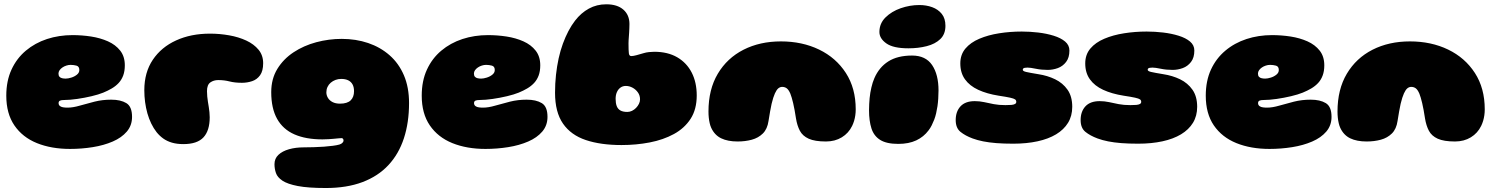

<svg xmlns="http://www.w3.org/2000/svg" viewBox="-20 -664 7152 916"><path d="M314 46.5Q225 46.5 156.2 18.8Q87.5 -9 48.8 -65.5Q10 -122 10 -207.5Q10 -278 34.8 -331.8Q59.5 -385.5 103.2 -422.2Q147 -459 204.2 -477.8Q261.5 -496.5 326.5 -496.5Q370.5 -496.5 414.5 -489.8Q458.5 -483 495 -466.8Q531.5 -450.5 553.5 -422.5Q575.5 -394.5 575.5 -352.5Q575.5 -324.5 567.8 -303.8Q560 -283 546 -268Q532 -253 513.2 -242Q494.5 -231 472.5 -222Q450.5 -213 416.8 -205Q383 -197 348.2 -192Q313.5 -187 288 -187Q272.5 -187 266 -183.8Q259.5 -180.5 259.5 -172Q259.5 -167 261.8 -163Q264 -159 268.5 -156.5Q274 -153 282.8 -151.8Q291.5 -150.5 302.5 -150.5Q328 -150.5 360.5 -160Q393 -169.5 430.8 -179Q468.5 -188.5 510.5 -188.5Q555.5 -188.5 582.8 -172Q610 -155.5 610 -106.5Q610 -65.5 585 -36.2Q560 -7 517.8 11.2Q475.5 29.5 422.5 38Q369.5 46.5 314 46.5ZM293.5 -289Q305 -289 320.2 -293.8Q335.5 -298.5 347 -307.8Q358.5 -317 358.5 -330Q358.5 -347 345 -350.8Q331.5 -354.5 317 -354.5Q307 -354.5 296.8 -351.2Q286.5 -348 278 -342.2Q269.5 -336.5 264.2 -329Q259 -321.5 259 -313Q259 -303 263.8 -297.8Q268.5 -292.5 276.5 -290.8Q284.5 -289 293.5 -289Z M855 23.5Q824 23.5 800.2 16.5Q776.5 9.5 758.8 -3.2Q741 -16 727 -33.5Q712.5 -52 701.5 -74.8Q690.5 -97.5 683.2 -123.2Q676 -149 672.2 -177Q668.5 -205 668.5 -233.5Q668.5 -318.5 709 -378.8Q749.5 -439 820.2 -471.2Q891 -503.5 981.5 -503.5Q1028 -503.5 1073.2 -495.5Q1118.5 -487.5 1155 -470.5Q1191.5 -453.5 1213.5 -426.8Q1235.5 -400 1235.5 -362.5Q1235.5 -325.5 1220.8 -305Q1206 -284.5 1182.8 -276.8Q1159.5 -269 1134.5 -269Q1100 -269 1075 -275.5Q1050 -282 1021 -282Q999.5 -282 983.5 -270.8Q967.5 -259.5 967.5 -229Q967.5 -216 968.8 -203.2Q970 -190.5 972 -178.2Q974 -166 976 -153.5Q978 -141 979.2 -129Q980.5 -117 980.5 -104.5Q980.5 -41 950.8 -8.8Q921 23.5 855 23.5Z M1534.5 233Q1450 233 1400.8 223.5Q1351.5 214 1327.5 198Q1303.5 182 1296.5 161.5Q1289.5 141 1289.5 119.5Q1289.5 92.5 1308.2 74.8Q1327 57 1358.8 48Q1390.5 39 1429.5 39Q1452 39 1477 38.2Q1502 37.5 1525.5 35.8Q1549 34 1568.2 31.5Q1587.5 29 1599.5 25.5Q1604.5 24 1608 21.8Q1611.5 19.5 1614 17Q1616.5 14.5 1617.8 11.8Q1619 9 1619 6Q1619 3.5 1618 1Q1617 -1.5 1615 -3.2Q1613 -5 1609.5 -5Q1603.5 -5 1594.5 -4Q1585.5 -3 1573.8 -2Q1562 -1 1548 0Q1534 1 1518.5 1Q1439 1 1384.5 -23Q1330 -47 1302 -97Q1274 -147 1274 -224.5Q1274 -287.5 1303 -335Q1332 -382.5 1380.5 -414.5Q1429 -446.5 1488.8 -462.5Q1548.5 -478.5 1610.5 -478.5Q1678 -478.5 1736.2 -458.8Q1794.5 -439 1838.5 -400.5Q1882.5 -362 1907 -304.8Q1931.5 -247.5 1931.5 -172.5Q1931.5 -79.5 1907 -4.5Q1882.5 70.5 1833.2 123.5Q1784 176.5 1709.2 204.8Q1634.5 233 1534.5 233ZM1602 -169.5Q1619.5 -169.5 1632.2 -173.5Q1645 -177.5 1653 -185.2Q1661 -193 1665 -204Q1669 -215 1669 -229Q1669 -248.5 1661.8 -261.5Q1654.5 -274.5 1641 -281Q1627.5 -287.5 1608 -287.5Q1593.5 -287.5 1580.8 -282.8Q1568 -278 1558 -269.5Q1548 -261 1542.5 -249.2Q1537 -237.5 1537 -223.5Q1537 -209.5 1544.5 -197Q1552 -184.5 1566.5 -177Q1581 -169.5 1602 -169.5Z M2296 46.5Q2207 46.5 2138.2 18.8Q2069.5 -9 2030.8 -65.5Q1992 -122 1992 -207.5Q1992 -278 2016.8 -331.8Q2041.5 -385.5 2085.2 -422.2Q2129 -459 2186.2 -477.8Q2243.5 -496.5 2308.5 -496.5Q2352.5 -496.5 2396.5 -489.8Q2440.5 -483 2477 -466.8Q2513.5 -450.5 2535.5 -422.5Q2557.5 -394.5 2557.5 -352.5Q2557.5 -324.5 2549.8 -303.8Q2542 -283 2528 -268Q2514 -253 2495.2 -242Q2476.5 -231 2454.5 -222Q2432.5 -213 2398.8 -205Q2365 -197 2330.2 -192Q2295.5 -187 2270 -187Q2254.5 -187 2248 -183.8Q2241.5 -180.5 2241.5 -172Q2241.5 -167 2243.8 -163Q2246 -159 2250.5 -156.5Q2256 -153 2264.8 -151.8Q2273.5 -150.5 2284.5 -150.5Q2310 -150.5 2342.5 -160Q2375 -169.5 2412.8 -179Q2450.5 -188.5 2492.5 -188.5Q2537.5 -188.5 2564.8 -172Q2592 -155.5 2592 -106.5Q2592 -65.5 2567 -36.2Q2542 -7 2499.8 11.2Q2457.5 29.5 2404.5 38Q2351.5 46.5 2296 46.5ZM2275.5 -289Q2287 -289 2302.2 -293.8Q2317.5 -298.5 2329 -307.8Q2340.5 -317 2340.5 -330Q2340.5 -347 2327 -350.8Q2313.5 -354.5 2299 -354.5Q2289 -354.5 2278.8 -351.2Q2268.5 -348 2260 -342.2Q2251.5 -336.5 2246.2 -329Q2241 -321.5 2241 -313Q2241 -303 2245.8 -297.8Q2250.5 -292.5 2258.5 -290.8Q2266.5 -289 2275.5 -289Z M2945 28Q2846 28 2775 4.2Q2704 -19.5 2666 -74.2Q2628 -129 2628 -221.5Q2628 -266 2632.5 -307Q2637 -348 2645.2 -385.5Q2653.5 -423 2665.5 -455.8Q2677.5 -488.5 2692 -516Q2706.5 -543.5 2723.5 -565.5Q2752 -602.5 2789.5 -623Q2827 -643.5 2872.5 -643.5Q2925 -643.5 2954 -618Q2983 -592.5 2983 -549.5Q2983 -539 2982.5 -528.8Q2982 -518.5 2981.5 -508.5Q2981 -498.5 2980.2 -489.5Q2979.5 -480.5 2979 -472.5Q2978.5 -464.5 2978.5 -457.5Q2978.5 -422.5 2980.2 -409.5Q2982 -396.5 2991.5 -396.5Q3001.5 -396.5 3017 -400.8Q3032.5 -405 3051 -410.5Q3062 -414 3076.2 -415.5Q3090.5 -417 3101.5 -417Q3165.5 -417 3210.8 -390.8Q3256 -364.5 3280 -317.8Q3304 -271 3304 -208.5Q3304 -142.5 3274.8 -97.2Q3245.5 -52 3195 -24.5Q3144.5 3 3080 15.5Q3015.5 28 2945 28ZM2973 -130Q2984.5 -130 2995.2 -135.2Q3006 -140.5 3014.5 -149.2Q3023 -158 3028.2 -168.5Q3033.5 -179 3033.5 -190Q3033.5 -209 3023.2 -223.2Q3013 -237.5 2997.5 -245.8Q2982 -254 2966 -254Q2951 -254 2940 -246Q2929 -238 2923 -224.2Q2917 -210.5 2917 -192.5Q2917 -172 2922.2 -158Q2927.5 -144 2939.8 -137Q2952 -130 2973 -130Z M3499 11Q3452 11 3420.5 -4.2Q3389 -19.5 3373 -54.5Q3368.5 -64.5 3365.8 -76.5Q3363 -88.5 3361.5 -102.5Q3360 -116.5 3360 -132Q3360 -237.5 3404.5 -312.2Q3449 -387 3527.2 -426.8Q3605.5 -466.5 3705.5 -466.5Q3807 -466.5 3887.8 -427.5Q3968.5 -388.5 4015.5 -315.8Q4062.5 -243 4062.5 -142.5Q4062.5 -127.5 4060.5 -113.8Q4058.5 -100 4054.8 -87.5Q4051 -75 4045.5 -63.5Q4028.5 -28.5 3996 -8.8Q3963.5 11 3920.5 11Q3867.5 11 3838.2 -2.2Q3809 -15.5 3796 -40.2Q3783 -65 3777.5 -99Q3774 -121 3770.8 -139.2Q3767.5 -157.5 3764 -172Q3760.5 -186.5 3757.2 -197.8Q3754 -209 3750.5 -217.5Q3742.5 -236 3733.2 -242.8Q3724 -249.5 3711.5 -249.5Q3702 -249.5 3693.5 -242.8Q3685 -236 3677 -218.5Q3673 -209.5 3669 -197.2Q3665 -185 3661.2 -168.8Q3657.5 -152.5 3654 -132.2Q3650.5 -112 3646.5 -87Q3641 -48.5 3619.5 -27.2Q3598 -6 3566.8 2.5Q3535.5 11 3499 11Z M4265.5 22.5Q4209.5 22.5 4179.2 3.5Q4149 -15.5 4137.5 -51.5Q4126 -87.5 4126 -138Q4126 -153 4126.8 -167.5Q4127.5 -182 4128.8 -195.5Q4130 -209 4132.2 -221.8Q4134.5 -234.5 4137.2 -246.5Q4140 -258.5 4143.5 -269.8Q4147 -281 4151.5 -291Q4174 -343 4218 -371Q4262 -399 4331.5 -399Q4396 -399 4426.8 -353.8Q4457.5 -308.5 4457.5 -232.5Q4457.5 -212.5 4456.2 -193.5Q4455 -174.5 4452.5 -157.2Q4450 -140 4446.2 -123.8Q4442.5 -107.5 4437 -93.2Q4431.5 -79 4425 -66Q4418.5 -53 4410 -42Q4387 -11 4351.2 5.8Q4315.5 22.5 4265.5 22.5ZM4314 -433.5Q4241.5 -433.5 4208.5 -457Q4175.5 -480.5 4175.5 -511.5Q4175.5 -552 4204.5 -580.8Q4233.5 -609.5 4277.2 -624.8Q4321 -640 4366 -640Q4399 -640 4427.2 -629.8Q4455.5 -619.5 4473 -597.8Q4490.5 -576 4490.5 -541Q4490.5 -501 4466 -477.5Q4441.5 -454 4401.2 -443.8Q4361 -433.5 4314 -433.5Z M4814 21.5Q4769 21.5 4733.8 18.8Q4698.5 16 4670.8 10.5Q4643 5 4620 -3.5Q4585 -16.5 4562.2 -35Q4539.5 -53.5 4539.5 -91Q4539.5 -132 4562.5 -156.8Q4585.5 -181.5 4630.5 -181.5Q4653.5 -181.5 4675 -176.8Q4696.5 -172 4721 -167.2Q4745.5 -162.5 4776.5 -162.5Q4793.5 -162.5 4805 -163.5Q4816.5 -164.5 4822.5 -168Q4828.5 -171.5 4828.5 -178Q4828.5 -185.5 4822.8 -189.8Q4817 -194 4799 -198Q4781 -202 4744.5 -207.5Q4688 -216.5 4647 -235.5Q4606 -254.5 4583.8 -285.5Q4561.5 -316.5 4561.5 -361.5Q4561.5 -403.5 4586 -432.5Q4610.5 -461.5 4652.5 -479.2Q4694.5 -497 4746.8 -505.2Q4799 -513.5 4854.5 -513.5Q4893.5 -513.5 4933.5 -508.8Q4973.5 -504 5007.2 -493.5Q5041 -483 5061.5 -465.8Q5082 -448.5 5082 -423Q5082 -389 5066.2 -368.5Q5050.5 -348 5026.8 -339.2Q5003 -330.5 4978.5 -330.5Q4948 -330.5 4921.8 -336Q4895.5 -341.5 4882.5 -341.5Q4874.5 -341.5 4869.2 -340.5Q4864 -339.5 4861.8 -337.2Q4859.5 -335 4859.5 -331Q4859.5 -324.5 4875.5 -320.8Q4891.5 -317 4934 -310Q4977 -303.5 5013.8 -285.8Q5050.5 -268 5073 -236Q5095.5 -204 5095.5 -154.5Q5095.5 -111 5075.5 -78.2Q5055.5 -45.5 5018.5 -23.2Q4981.5 -1 4929.8 10.2Q4878 21.5 4814 21.5Z M5410 21.5Q5365 21.5 5329.8 18.8Q5294.5 16 5266.8 10.5Q5239 5 5216 -3.5Q5181 -16.5 5158.2 -35Q5135.5 -53.5 5135.5 -91Q5135.5 -132 5158.5 -156.8Q5181.5 -181.5 5226.5 -181.5Q5249.5 -181.5 5271 -176.8Q5292.5 -172 5317 -167.2Q5341.5 -162.5 5372.5 -162.5Q5389.5 -162.5 5401 -163.5Q5412.5 -164.5 5418.5 -168Q5424.5 -171.5 5424.5 -178Q5424.5 -185.5 5418.8 -189.8Q5413 -194 5395 -198Q5377 -202 5340.5 -207.5Q5284 -216.5 5243 -235.5Q5202 -254.5 5179.8 -285.5Q5157.5 -316.5 5157.5 -361.5Q5157.5 -403.5 5182 -432.5Q5206.5 -461.5 5248.5 -479.2Q5290.5 -497 5342.8 -505.2Q5395 -513.5 5450.5 -513.5Q5489.5 -513.5 5529.5 -508.8Q5569.5 -504 5603.2 -493.5Q5637 -483 5657.5 -465.8Q5678 -448.5 5678 -423Q5678 -389 5662.2 -368.5Q5646.5 -348 5622.8 -339.2Q5599 -330.5 5574.5 -330.5Q5544 -330.5 5517.8 -336Q5491.5 -341.5 5478.5 -341.5Q5470.5 -341.5 5465.2 -340.5Q5460 -339.5 5457.8 -337.2Q5455.5 -335 5455.5 -331Q5455.5 -324.5 5471.5 -320.8Q5487.5 -317 5530 -310Q5573 -303.5 5609.8 -285.8Q5646.5 -268 5669 -236Q5691.5 -204 5691.5 -154.5Q5691.5 -111 5671.5 -78.2Q5651.5 -45.5 5614.5 -23.2Q5577.5 -1 5525.8 10.2Q5474 21.5 5410 21.5Z M6036.5 46.5Q5947.5 46.5 5878.8 18.8Q5810 -9 5771.2 -65.5Q5732.5 -122 5732.5 -207.5Q5732.5 -278 5757.2 -331.8Q5782 -385.5 5825.8 -422.2Q5869.5 -459 5926.8 -477.8Q5984 -496.5 6049 -496.5Q6093 -496.5 6137 -489.8Q6181 -483 6217.5 -466.8Q6254 -450.5 6276 -422.5Q6298 -394.5 6298 -352.5Q6298 -324.5 6290.2 -303.8Q6282.5 -283 6268.5 -268Q6254.5 -253 6235.8 -242Q6217 -231 6195 -222Q6173 -213 6139.2 -205Q6105.5 -197 6070.8 -192Q6036 -187 6010.5 -187Q5995 -187 5988.5 -183.8Q5982 -180.5 5982 -172Q5982 -167 5984.2 -163Q5986.5 -159 5991 -156.5Q5996.5 -153 6005.2 -151.8Q6014 -150.5 6025 -150.5Q6050.5 -150.5 6083 -160Q6115.5 -169.5 6153.2 -179Q6191 -188.5 6233 -188.5Q6278 -188.5 6305.2 -172Q6332.5 -155.5 6332.5 -106.5Q6332.5 -65.5 6307.5 -36.2Q6282.5 -7 6240.2 11.2Q6198 29.5 6145 38Q6092 46.5 6036.5 46.5ZM6016 -289Q6027.5 -289 6042.8 -293.8Q6058 -298.5 6069.5 -307.8Q6081 -317 6081 -330Q6081 -347 6067.5 -350.8Q6054 -354.5 6039.5 -354.5Q6029.5 -354.5 6019.2 -351.2Q6009 -348 6000.5 -342.2Q5992 -336.5 5986.8 -329Q5981.5 -321.5 5981.5 -313Q5981.5 -303 5986.2 -297.8Q5991 -292.5 5999 -290.8Q6007 -289 6016 -289Z M6500 11Q6453 11 6421.5 -4.2Q6390 -19.5 6374 -54.5Q6369.5 -64.5 6366.8 -76.5Q6364 -88.5 6362.5 -102.5Q6361 -116.5 6361 -132Q6361 -237.5 6405.5 -312.2Q6450 -387 6528.2 -426.8Q6606.5 -466.5 6706.5 -466.5Q6808 -466.5 6888.8 -427.5Q6969.5 -388.5 7016.5 -315.8Q7063.5 -243 7063.5 -142.5Q7063.5 -127.5 7061.5 -113.8Q7059.5 -100 7055.8 -87.5Q7052 -75 7046.5 -63.5Q7029.5 -28.5 6997 -8.8Q6964.5 11 6921.5 11Q6868.5 11 6839.2 -2.2Q6810 -15.5 6797 -40.2Q6784 -65 6778.5 -99Q6775 -121 6771.8 -139.2Q6768.5 -157.5 6765 -172Q6761.5 -186.5 6758.2 -197.8Q6755 -209 6751.5 -217.5Q6743.5 -236 6734.2 -242.8Q6725 -249.5 6712.5 -249.5Q6703 -249.5 6694.5 -242.8Q6686 -236 6678 -218.5Q6674 -209.5 6670 -197.2Q6666 -185 6662.2 -168.8Q6658.5 -152.5 6655 -132.2Q6651.5 -112 6647.5 -87Q6642 -48.5 6620.5 -27.2Q6599 -6 6567.8 2.5Q6536.5 11 6500 11Z"/></svg>

Font: Gluten Thin Black
Style: Regular
Weight: 900
Version: Version 1.300